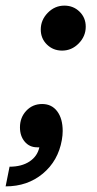

<svg xmlns="http://www.w3.org/2000/svg" viewBox="-55 -517 345 683"><path d="M85 7H77Q50 7 33 -13Q16 -33 16 -64Q16 -99 38.5 -123Q61 -147 95 -147Q129 -147 148.5 -121Q168 -95 168 -51Q168 -36 165 -19Q152 55 97.5 100.5Q43 146 -35 146L-21 76Q22 76 50 57.5Q78 39 85 7ZM174 -497Q206 -497 228 -475.5Q250 -454 250 -422Q250 -388 225 -362.5Q200 -337 166 -337Q134 -337 112 -358.5Q90 -380 90 -412Q90 -446 115 -471.5Q140 -497 174 -497Z"/></svg>

Font: MedMera Sans Semibold
Style: Italic
Weight: 600
Italic angle: -11°
Designer: Kasper Nordkvist
Foundry: UNCUT.wtf
Version: Version 1.300